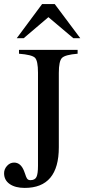

<svg xmlns="http://www.w3.org/2000/svg" viewBox="-26 -906 419 940"><path d="M367 -719H333L211 -822L90 -719H56L180 -886H242ZM354 -662V-643Q293 -638 277.5 -622.5Q262 -607 262 -549V-185Q262 14 95 14Q49 14 21.5 -5Q-6 -24 -6 -58Q-6 -78 8.5 -94Q23 -110 43 -110Q76 -110 92 -68Q94 -63 97 -54.5Q100 -46 101.5 -41.5Q103 -37 106 -32.5Q109 -28 113 -26Q117 -24 123 -24Q145 -24 152.5 -39.5Q160 -55 160 -94V-550Q160 -609 145 -623.5Q130 -638 67 -643V-662Z"/></svg>

Font: STIX
Style: Regular
Weight: 400
Designer: MicroPress Inc., with final additions and corrections provided by Coen Hoffman, Elsevier (retired)
Version: Version 1.1.1